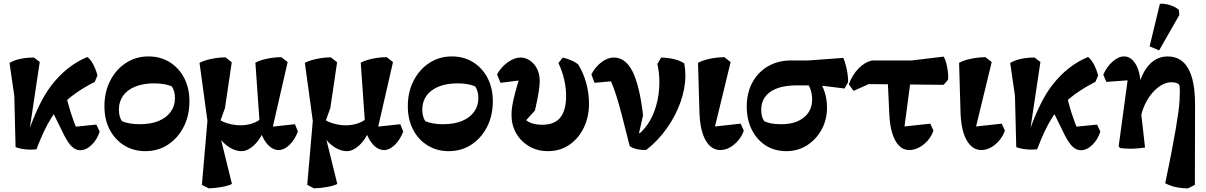

<svg xmlns="http://www.w3.org/2000/svg" viewBox="-20 -805 6585 1048"><path d="M179 10Q161 12 139 11.5Q117 11 97 7Q77 3 65 -2L58 -282L32 -461Q53 -475 88 -483Q123 -491 165 -491L197 -467L135 -54L128 -65Q160 -158 192 -224.5Q224 -291 259 -337Q302 -393 351.5 -432Q401 -471 457 -494Q474 -481 488.5 -454Q503 -427 512 -393L497 -358Q380 -299 307 -222Q284 -199 262 -164.5Q240 -130 219.5 -86.5Q199 -43 179 10ZM418 15Q393 15 372.5 -4.5Q352 -24 329 -69L249 -232L339 -295Q349 -244 366.5 -189.5Q384 -135 406 -84L358 -110L506 -125L524 -87Q511 -44 480.5 -14.5Q450 15 418 15Z M773 20Q708 20 657.5 -11.5Q607 -43 578.5 -98Q550 -153 550 -225Q550 -303 581.5 -364.5Q613 -426 667.5 -461.5Q722 -497 790 -497Q856 -497 906.5 -465.5Q957 -434 985.5 -379Q1014 -324 1014 -252Q1014 -174 982.5 -112.5Q951 -51 897 -15.5Q843 20 773 20ZM741 -127Q804 -127 846.5 -145Q889 -163 912 -195Q935 -227 935 -269Q935 -308 918 -333Q899 -342 873.5 -346Q848 -350 822 -350Q761 -350 717.5 -332Q674 -314 651.5 -282Q629 -250 629 -207Q629 -169 645 -144Q665 -135 690.5 -131Q716 -127 741 -127Z M1119 223 1082 204 1116 -188 1130 -16 1069 -462Q1085 -471 1108.5 -477.5Q1132 -484 1158.5 -488Q1185 -492 1211 -492L1245 -465L1208 -215L1178 -132L1181 -65L1246 199Q1230 208 1194 215Q1158 222 1119 223ZM1298 20Q1272 20 1246 7Q1220 -6 1198 -28.5Q1176 -51 1163 -78L1167 -159Q1179 -149 1199.5 -140Q1220 -131 1244.5 -126Q1269 -121 1292 -121Q1328 -121 1359.5 -132Q1391 -143 1407 -161L1417 -85Q1395 -37 1362.5 -8.5Q1330 20 1298 20ZM1502 14Q1465 14 1435.5 -22.5Q1406 -59 1397 -112V-136L1374 -463Q1390 -472 1413 -478.5Q1436 -485 1462.5 -489Q1489 -493 1516 -493L1550 -466L1463 -86L1433 -110L1590 -127L1606 -87Q1589 -42 1560 -14Q1531 14 1502 14Z M1694 223 1657 204 1691 -188 1705 -16 1644 -462Q1660 -471 1683.5 -477.5Q1707 -484 1733.5 -488Q1760 -492 1786 -492L1820 -465L1783 -215L1753 -132L1756 -65L1821 199Q1805 208 1769 215Q1733 222 1694 223ZM1873 20Q1847 20 1821 7Q1795 -6 1773 -28.5Q1751 -51 1738 -78L1742 -159Q1754 -149 1774.5 -140Q1795 -131 1819.5 -126Q1844 -121 1867 -121Q1903 -121 1934.5 -132Q1966 -143 1982 -161L1992 -85Q1970 -37 1937.5 -8.5Q1905 20 1873 20ZM2077 14Q2040 14 2010.5 -22.5Q1981 -59 1972 -112V-136L1949 -463Q1965 -472 1988 -478.5Q2011 -485 2037.5 -489Q2064 -493 2091 -493L2125 -466L2038 -86L2008 -110L2165 -127L2181 -87Q2164 -42 2135 -14Q2106 14 2077 14Z M2429 20Q2364 20 2313.5 -11.5Q2263 -43 2234.5 -98Q2206 -153 2206 -225Q2206 -303 2237.5 -364.5Q2269 -426 2323.5 -461.5Q2378 -497 2446 -497Q2512 -497 2562.5 -465.5Q2613 -434 2641.5 -379Q2670 -324 2670 -252Q2670 -174 2638.5 -112.5Q2607 -51 2553 -15.5Q2499 20 2429 20ZM2397 -127Q2460 -127 2502.5 -145Q2545 -163 2568 -195Q2591 -227 2591 -269Q2591 -308 2574 -333Q2555 -342 2529.5 -346Q2504 -350 2478 -350Q2417 -350 2373.5 -332Q2330 -314 2307.5 -282Q2285 -250 2285 -207Q2285 -169 2301 -144Q2321 -135 2346.5 -131Q2372 -127 2397 -127Z M2971 20Q2913 20 2868 -6.5Q2823 -33 2797.5 -77.5Q2772 -122 2772 -177Q2772 -197 2774.5 -216Q2777 -235 2783 -262Q2789 -289 2800.5 -330Q2812 -371 2831 -433L2840 -369L2712 -353L2693 -399Q2715 -439 2751.5 -465Q2788 -491 2821 -491Q2848 -491 2872 -475Q2896 -459 2911 -430.5Q2926 -402 2926 -364Q2926 -337 2919.5 -298Q2913 -259 2900 -202L2852 -149Q2866 -137 2889 -130.5Q2912 -124 2940 -124Q3006 -124 3038 -163Q3070 -202 3070 -281Q3070 -327 3059 -373Q3048 -419 3028 -461L3052 -491Q3076 -485 3098.5 -475.5Q3121 -466 3136 -453Q3165 -406 3180 -351Q3195 -296 3195 -240Q3195 -167 3166.5 -108Q3138 -49 3087.5 -14.5Q3037 20 2971 20Z M3508 13Q3486 15 3459 9.5Q3432 4 3417 -8L3372 -185Q3358 -238 3344 -282.5Q3330 -327 3315 -361L3225 -353L3208 -399Q3229 -440 3263 -465.5Q3297 -491 3330 -491Q3394 -491 3432.5 -415Q3471 -339 3490 -176L3459 -39L3443 -57Q3484 -81 3514.5 -125.5Q3545 -170 3562 -229.5Q3579 -289 3579 -355Q3579 -382 3576.5 -406Q3574 -430 3568 -456L3589 -491Q3672 -488 3715 -459Q3718 -442 3719.5 -425.5Q3721 -409 3721 -393Q3721 -322 3694.5 -247.5Q3668 -173 3620.5 -105.5Q3573 -38 3508 13ZM3440 -20 3421 -55 3446 -91 3505 -60Z M3911 14Q3863 14 3832.5 -37.5Q3802 -89 3798 -187L3790 -462Q3813 -475 3851 -483.5Q3889 -492 3934 -493L3968 -466L3875 -83L3840 -110L4023 -130L4040 -92Q4030 -63 4010 -39Q3990 -15 3964.5 -0.5Q3939 14 3911 14Z M4272 20Q4208 20 4159.5 -11Q4111 -42 4083.5 -97Q4056 -152 4056 -224Q4056 -298 4086.5 -354.5Q4117 -411 4171.5 -443Q4226 -475 4297 -475H4392L4583 -489Q4590 -474 4596.5 -449.5Q4603 -425 4606.5 -400Q4610 -375 4609 -356L4590 -322L4450 -339H4331Q4235 -339 4185 -304Q4135 -269 4135 -206Q4135 -189 4138.5 -173Q4142 -157 4151 -144Q4168 -135 4191 -131Q4214 -127 4245 -127Q4322 -127 4367.5 -163.5Q4413 -200 4413 -263Q4413 -293 4403 -320Q4393 -347 4375 -365L4444 -376Q4468 -343 4481 -303.5Q4494 -264 4494 -217Q4494 -152 4465 -98.5Q4436 -45 4386 -12.5Q4336 20 4272 20Z M4943 14Q4910 14 4886.5 -10.5Q4863 -35 4849.5 -80Q4836 -125 4834 -186L4824 -397L4955 -400L4913 -84L4873 -110L5058 -130L5075 -92Q5065 -62 5044 -38Q5023 -14 4996.5 0Q4970 14 4943 14ZM4639 -309 4613 -345Q4632 -396 4666 -431Q4700 -466 4740 -475H4956L5131 -496Q5140 -481 5145.5 -458.5Q5151 -436 5154 -412.5Q5157 -389 5155 -370L5131 -342L4722 -346Z M5336 14Q5288 14 5257.5 -37.5Q5227 -89 5223 -187L5215 -462Q5238 -475 5276 -483.5Q5314 -492 5359 -493L5393 -466L5300 -83L5265 -110L5448 -130L5465 -92Q5455 -63 5435 -39Q5415 -15 5389.5 -0.5Q5364 14 5336 14Z M5641 10Q5623 12 5601 11.5Q5579 11 5559 7Q5539 3 5527 -2L5520 -282L5494 -461Q5515 -475 5550 -483Q5585 -491 5627 -491L5659 -467L5597 -54L5590 -65Q5622 -158 5654 -224.5Q5686 -291 5721 -337Q5764 -393 5813.5 -432Q5863 -471 5919 -494Q5936 -481 5950.5 -454Q5965 -427 5974 -393L5959 -358Q5842 -299 5769 -222Q5746 -199 5724 -164.5Q5702 -130 5681.5 -86.5Q5661 -43 5641 10ZM5880 15Q5855 15 5834.5 -4.5Q5814 -24 5791 -69L5711 -232L5801 -295Q5811 -244 5828.5 -189.5Q5846 -135 5868 -84L5820 -110L5968 -125L5986 -87Q5973 -44 5942.5 -14.5Q5912 15 5880 15Z M6465 223Q6391 223 6340 195Q6361 96 6375 23Q6389 -50 6398 -103Q6407 -156 6412 -193.5Q6417 -231 6418.5 -258.5Q6420 -286 6420 -309Q6420 -336 6416 -343Q6410 -350 6399 -353Q6388 -356 6373 -356Q6346 -356 6319 -340Q6292 -324 6269 -297Q6246 -270 6229.5 -235Q6213 -200 6206 -162L6187 -220L6191 -317Q6202 -373 6225 -413.5Q6248 -454 6280.5 -475.5Q6313 -497 6353 -497Q6504 -497 6503 -231L6502 204ZM6094 3 6086 -6 6142 -419 6182 -370 6019 -358 6002 -397Q6021 -441 6053 -469Q6085 -497 6116 -497Q6152 -497 6177 -458Q6190 -438 6197.5 -408.5Q6205 -379 6206 -341L6205 -220L6230 0Q6214 3 6190 5Q6166 7 6140 6.5Q6114 6 6094 3ZM6307 -530 6255 -552 6311 -784Q6330 -786 6350 -781.5Q6370 -777 6387 -769Q6404 -761 6415 -751L6417 -723Z"/></svg>

Font: Eczar SemiBold
Style: Regular
Weight: 600
Designer: Vaibhav Singh
Foundry: Rosetta Type Foundry
Version: Version 2.000